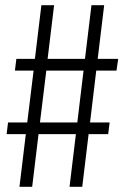

<svg xmlns="http://www.w3.org/2000/svg" viewBox="-20 -720 490 740"><path d="M11 -248H85L109.5 -448H37.5L43 -493H114.5L139.5 -700H188.5L163.5 -493H307.5L332.5 -700H381.5L356.5 -493H435.5L429 -448H351L327 -248H402.5L397 -203H321.5L297 0H248L272.5 -203H128.5L104 0H55L79.5 -203H5.5ZM134 -248H278L302 -448H158.5Z"/></svg>

Font: League Mono Condensed UltraLight
Style: Regular
Weight: 200
Width: 1
Designer: Tyler Finck
Foundry: The League of Moveable Type / Tyler Finck
Version: Version 2.210